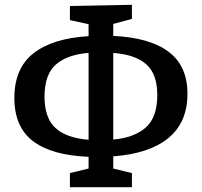

<svg xmlns="http://www.w3.org/2000/svg" viewBox="-20 -762 843 802"><path d="M531 -683 453 -662V-612Q605 -605 684 -546Q763 -487 763 -370Q763 -251 683.5 -185.5Q604 -120 453 -109V-58L531 -39V20H272V-39L350 -58V-107Q197 -113 118.5 -172Q40 -231 40 -353Q40 -477 120 -539.5Q200 -602 350 -611V-661L272 -678V-737L531 -742ZM637 -365Q637 -453 591 -493.5Q545 -534 453 -541V-179Q541 -187 589 -229.5Q637 -272 637 -365ZM166 -358Q166 -270 211 -228Q256 -186 350 -178V-541Q261 -534 213.5 -492.5Q166 -451 166 -358Z"/></svg>

Font: Bitter SemiBold
Style: Regular
Weight: 600
Designer: Sol Matas, and Bitter project Authors
Foundry: Sol Matas
Version: Version 2.001